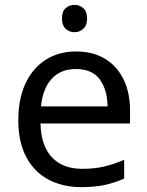

<svg xmlns="http://www.w3.org/2000/svg" viewBox="-20 -757 604 787"><path d="M292 -546Q361 -546 410.5 -516Q460 -486 486.5 -431.5Q513 -377 513 -304V-251H146Q148 -160 192.5 -112.5Q237 -65 317 -65Q368 -65 407.5 -74.5Q447 -84 489 -102V-25Q448 -7 408 1.5Q368 10 313 10Q237 10 178.5 -21Q120 -52 87.5 -113.5Q55 -175 55 -264Q55 -352 84.5 -415Q114 -478 167.5 -512Q221 -546 292 -546ZM291 -474Q228 -474 191.5 -433.5Q155 -393 148 -321H421Q420 -389 389 -431.5Q358 -474 291 -474ZM286 -737Q306 -737 321.5 -723.5Q337 -710 337 -681Q337 -653 321.5 -639Q306 -625 286 -625Q264 -625 249 -639Q234 -653 234 -681Q234 -710 249 -723.5Q264 -737 286 -737Z"/></svg>

Font: Noto Sans Tai Viet
Style: Regular
Weight: 400
Designer: Monotype Design Team
Foundry: Monotype Imaging Inc.
Version: Version 2.003; ttfautohint (v1.8.4.7-5d5b)